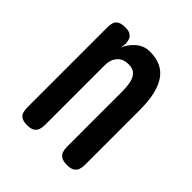

<svg xmlns="http://www.w3.org/2000/svg" viewBox="-144 -566 670 670"><g transform="rotate(45 191.0 -231.5)"><path d="M93 11Q75 11 65.5 5Q56 -1 53 -11Q50 -21 50 -34V-432Q50 -444 53.5 -453Q57 -462 66.5 -467.5Q76 -473 94 -473Q109 -473 117 -469Q125 -465 129 -459Q133 -453 134 -446Q135 -439 136 -434L133 -410Q136 -421 144 -432.5Q152 -444 162.5 -453.5Q173 -463 186 -468.5Q199 -474 215 -474Q246 -474 268.5 -463.5Q291 -453 305.5 -431.5Q320 -410 327 -378.5Q334 -347 334 -304V-33Q334 -21 330.5 -11Q327 -1 317.5 5Q308 11 290 11Q272 11 262 5Q252 -1 248.5 -11Q245 -21 245 -34V-305Q245 -334 240 -353Q235 -372 224 -381Q213 -390 194 -390Q174 -390 162 -382Q150 -374 143.5 -360.5Q137 -347 137 -330V-33Q137 -21 133.5 -11Q130 -1 121 5Q112 11 93 11Z"/></g></svg>

Font: Fredoka Condensed
Style: Regular
Weight: 400
Width: 3
Designer: Ben Nathan
Foundry: Milena B. Brandão, Ben Nathan
Version: Version 2.001